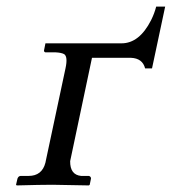

<svg xmlns="http://www.w3.org/2000/svg" viewBox="-20 -562 522 584"><path d="M119.1 -71.8 179.2 -354Q187 -390.1 174.8 -397.5Q166.5 -401.9 148.9 -402.8H117.7Q113.8 -404.3 113.8 -408.2L118.2 -430.2H349.6Q403.8 -430.2 439.5 -500.5Q449.7 -521 455.1 -542H482.4L442.4 -354H421.4Q413.6 -384.8 377.9 -386.2H259.8L193.4 -71.8Q192.9 -30.3 226.6 -26.9H250.5Q256.8 -24.9 256.8 -19L252.9 0L250.5 2Q249.5 2 139.2 0Q104 0 30.8 2L28.8 0L33.2 -19Q36.1 -26.4 42.5 -26.9H66.9Q107.9 -26.9 118.2 -67.4Q118.7 -69.8 119.1 -71.8Z"/></svg>

Font: Linux Biolinum Capitals O
Style: Italic Samll Caps
Weight: 400
Italic angle: -12°
Designer: Philipp H. Poll
Foundry: Philipp H. Poll
Version: Version 0.6.2